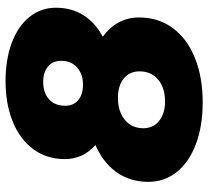

<svg xmlns="http://www.w3.org/2000/svg" viewBox="-50 -704 768 709"><g transform="rotate(-90 334.5 -350.0)"><path d="M624 -221Q624 -149 584.5 -96Q545 -43 474 -14.5Q403 14 311 14Q223 14 156.5 -11Q90 -36 53.5 -81.5Q17 -127 17 -187Q17 -254 52.5 -304Q88 -354 153 -382Q101 -428 101 -495Q101 -562 137.5 -611.5Q174 -661 239.5 -687.5Q305 -714 389 -714Q469 -714 530.5 -691Q592 -668 626 -625.5Q660 -583 660 -528Q660 -470 632 -426Q604 -382 553 -355Q624 -303 624 -221ZM298 -494Q298 -463 319 -445.5Q340 -428 376 -428Q415 -428 439.5 -450Q464 -472 464 -509Q464 -540 442.5 -557.5Q421 -575 386 -575Q346 -575 322 -553.5Q298 -532 298 -494ZM425 -219Q425 -256 398.5 -277.5Q372 -299 327 -299Q277 -299 246 -273.5Q215 -248 215 -205Q215 -168 242.5 -146.5Q270 -125 314 -125Q364 -125 394.5 -150.5Q425 -176 425 -219Z"/></g></svg>

Font: Montserrat Alternates ExtraBold
Style: Italic
Weight: 800
Italic angle: -11.3°
Designer: Julieta Ulanovsky
Foundry: Julieta Ulanovsky
Version: Version 7.200